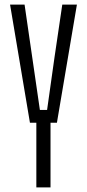

<svg xmlns="http://www.w3.org/2000/svg" viewBox="-20 -820 380 840"><path d="M139 0V-283H111L24 -800H87.5L121.5 -566L154.5 -339H186L218 -566L252.5 -800H316.5L229 -283H201V0Z"/></svg>

Font: Big Shoulders Text Thin Light
Style: Regular
Weight: 300
Version: Version 2.002